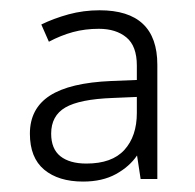

<svg xmlns="http://www.w3.org/2000/svg" viewBox="-20 -742 375 370"><path d="M171.9 -722.2Q283.2 -722.2 283.2 -617.2V-397H251L244.1 -442.4Q229.5 -420.9 203.4 -406.5Q177.2 -392.1 140.1 -392.1Q92.8 -392.1 65.2 -415Q37.6 -438 37.6 -484.4Q37.6 -532.7 75.9 -557.6Q114.3 -582.5 194.3 -585.9L243.7 -587.9V-615.7Q243.7 -653.3 223.6 -669.9Q203.6 -686.5 170.4 -686.5Q144 -686.5 120.6 -680.2Q97.2 -673.8 74.2 -661.6L59.6 -694.8Q83.5 -706.5 112.3 -714.4Q141.1 -722.2 171.9 -722.2ZM243.7 -555.2 196.8 -553.2Q133.3 -550.8 106 -534.9Q78.6 -519 78.6 -484.4Q78.6 -455.1 96.4 -440.9Q114.3 -426.8 146.5 -426.8Q195.8 -426.8 219.7 -453.1Q243.7 -479.5 243.7 -524.4Z"/></svg>

Font: Open Sans Light
Style: Regular
Weight: 300
Designer: Monotype Design Team
Foundry: Monotype Imaging Inc.
Version: Version 3.000; ttfautohint (v1.8.4)